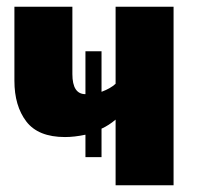

<svg xmlns="http://www.w3.org/2000/svg" viewBox="-20 -553 590 573"><path d="M498 0H325V-196Q305 -179 283 -169V-84H235V-151Q202 -144 174 -144Q94 -144 58.5 -190.5Q23 -237 23 -312V-533H196V-332Q196 -272 235 -272V-400H283V-279Q310 -289 325 -303V-533H498Z"/></svg>

Font: Trujillo ExtraBold
Style: Regular
Weight: 800
Designer: Fira Sans original fonts by bBox Type GmbH, Carrois Corporate GbR, & Edenspiekermann AG / Changes by Cristiano Sobral
Foundry: Fira Sans original fonts by bBox Type GmbH, Carrois Corporate GbR, & Edenspiekermann AG / Changes by Cristiano Sobral
Version: Version 4.301;July 28, 2020;FontCreator 13.0.0.2655 64-bit